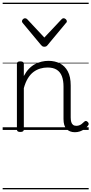

<svg xmlns="http://www.w3.org/2000/svg" viewBox="-20 -976 686 1442"><path d="M542 17Q522 17 506 10.5Q490 4 479 -8Q468 -20 462.5 -38.5Q457 -57 457 -82V-326Q457 -371 445 -403Q433 -435 406.5 -452Q380 -469 337 -469Q309 -469 282 -461Q255 -453 231.5 -435.5Q208 -418 189.5 -388Q171 -358 159 -314V-4Q159 6 152.5 10.5Q146 15 132 15Q119 15 113 10.5Q107 6 107 -4V-496Q107 -506 113 -510.5Q119 -515 132 -515Q146 -515 152.5 -510.5Q159 -506 159 -496V-405Q176 -437 197 -459Q218 -481 242.5 -494Q267 -507 292.5 -513Q318 -519 344 -519Q392 -519 429.5 -500Q467 -481 489 -440.5Q511 -400 511 -334V-94Q511 -74 515 -60Q519 -46 528.5 -38.5Q538 -31 553 -31Q563 -31 573 -34Q583 -37 593 -44.5Q603 -52 613 -62Q619 -68 625.5 -67.5Q632 -67 639 -60Q645 -54 646 -47.5Q647 -41 642 -34Q631 -19 614.5 -7Q598 5 580 11Q562 17 542 17ZM458 -839Q466 -839 474 -832Q482 -825 482 -816Q482 -814 481 -810.5Q480 -807 476 -804L338 -638Q334 -632 328 -628.5Q322 -625 313 -625Q304 -625 298.5 -628.5Q293 -632 288 -638L150 -804Q147 -807 146 -810.5Q145 -814 145 -816Q145 -825 152.5 -832Q160 -839 168 -839Q173 -839 177 -837Q181 -835 185 -831L313 -694L442 -831Q446 -835 449.5 -837Q453 -839 458 -839ZM0 436H646V446H0ZM0 -20H646V0H0ZM0 -505H646V-500H0ZM0 -956H646V-946H0Z"/></svg>

Font: Playwrite HU Guides
Style: Regular
Weight: 400
Designer: Veronika Burian, José Scaglione
Foundry: TypeTogether
Version: Version 1.003